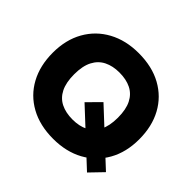

<svg xmlns="http://www.w3.org/2000/svg" viewBox="-164 -920 1139 1139"><g transform="rotate(45 406.0 -350.5)"><path d="M688.9 8.5 383.6 -276 462.6 -355.9 766.9 -72.5ZM405.5 9.5Q293.6 9.5 212.1 -35.5Q130.6 -80.5 86.6 -161.5Q42.6 -242.5 42.6 -351Q42.6 -459 88.1 -539.7Q133.6 -620.5 215.6 -665Q297.6 -709.5 405.5 -709.5Q518 -709.5 599.4 -664.5Q680.9 -619.5 724.9 -538.7Q768.9 -458 768.9 -349.5Q768.9 -241.5 723.4 -160.8Q677.9 -80 596.2 -35.3Q514.5 9.5 405.5 9.5ZM405.5 -152.8Q461.7 -152.8 502.6 -173.2Q543.5 -193.6 566.1 -237.7Q588.7 -281.9 588.7 -351Q588.7 -420.1 566.8 -463.3Q545 -506.4 504.1 -526.8Q463.2 -547.2 405.5 -547.2Q350.3 -547.2 309.2 -526.8Q268 -506.4 245.5 -463Q222.9 -419.6 222.9 -349.5Q222.9 -280.9 244.7 -237.2Q266.6 -193.6 307.7 -173.2Q348.8 -152.8 405.5 -152.8Z"/></g></svg>

Font: REM Medium
Style: Regular
Weight: 500
Designer: Octavio Pardo
Foundry: Ashler Design
Version: Version 1.005;gftools[0.9.28]